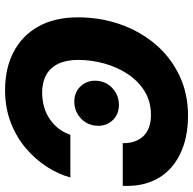

<svg xmlns="http://www.w3.org/2000/svg" viewBox="-22 -756 787 784"><g transform="rotate(90 372.0 -363.5)"><path d="M346.7 9.8Q258.8 9.8 191.9 -24.9Q125 -59.6 87.6 -126.2Q50.3 -192.9 50.3 -288.6Q50.3 -378.4 78.4 -459.2Q106.4 -540 159.2 -602.8Q211.9 -665.5 286.4 -701.4Q360.8 -737.3 452.6 -737.3Q518.1 -737.3 571.8 -719.7Q625.5 -702.1 664.1 -668.2Q702.6 -634.3 721.9 -584.7Q741.2 -535.2 738.3 -470.7H564Q564.5 -497.6 557.1 -518.8Q549.8 -540 535.2 -555.2Q520.5 -570.3 499 -578.1Q477.5 -585.9 449.7 -585.9Q393.6 -585.9 351.3 -559.6Q309.1 -533.2 280.8 -489.5Q252.4 -445.8 238.3 -393.6Q224.1 -341.3 224.1 -289.6Q224.1 -240.2 240 -207.3Q255.9 -174.3 285.9 -158Q315.9 -141.6 357.4 -141.6Q388.2 -141.6 415.5 -149.4Q442.9 -157.2 465.3 -172.4Q487.8 -187.5 504.4 -208.7Q521 -230 529.8 -256.8H704.1Q690.9 -208 660.6 -160.9Q630.4 -113.8 584.7 -75Q539.1 -36.1 479.2 -13.2Q419.4 9.8 346.7 9.8ZM395 -272.9Q353 -272.9 328.4 -302.5Q303.7 -332 310.5 -375Q316.4 -409.7 344 -432.4Q371.6 -455.1 407.2 -455.1Q449.7 -455.1 474.1 -425.5Q498.5 -396 491.7 -353Q485.8 -318.4 458.3 -295.7Q430.7 -272.9 395 -272.9Z"/></g></svg>

Font: Inter ExtraBold
Style: Italic
Weight: 800
Italic angle: -9.3988°
Designer: Rasmus Andersson
Foundry: rsms
Version: Version 4.001;git-66647c0bb